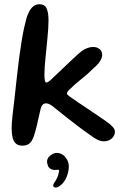

<svg xmlns="http://www.w3.org/2000/svg" viewBox="-20 -653 584 887"><path d="M84.1 19.9Q64.2 19.9 53.4 10.2Q42.5 0.4 38.2 -17.5Q33.8 -35.4 33.8 -59.4Q33.8 -81.6 37.5 -116.5Q41.2 -151.4 46.8 -196.1Q52.3 -240.8 57.3 -291.6Q62.5 -341.2 68.2 -383.4Q73.9 -425.7 79.5 -460.6Q85.1 -495.4 91 -522.6Q96.9 -549.8 102.2 -568.7Q112.9 -602.7 127.6 -618.1Q142.2 -633.4 161.5 -633.4Q186.2 -633.4 195.2 -614.6Q204.1 -595.7 204.1 -557.8Q204.1 -541.5 202.8 -521Q201.5 -500.4 199.2 -477.5Q197 -454.6 194.7 -431Q192.3 -407.5 190.1 -385Q187.8 -362.5 186.5 -342.8Q185.2 -323.2 185.2 -308.3Q185.2 -292.4 187.1 -282.2Q188.9 -271.9 194 -271.9Q198.8 -271.9 204.8 -276.1Q210.9 -280.2 218.6 -287.8Q226.4 -295.2 241.1 -309.1Q255.8 -323 273.5 -340Q291.2 -357 308.3 -373.1Q325.5 -389.2 338.7 -401.2Q351.9 -413.2 357.2 -416.9Q369.6 -425.8 383.5 -430.9Q397.4 -436.1 409.5 -436.1Q428.8 -436.1 440.4 -425.9Q452 -415.7 452 -399.9Q452 -386.8 442.6 -371.2Q433.2 -355.5 414.7 -340.3Q385.5 -310.8 356.4 -288.1Q327.4 -265.4 301.8 -240.1Q289.4 -228.5 289.4 -221.6Q289.4 -217.6 293 -214.2Q296.6 -210.8 303.6 -205.9Q317.5 -195.8 341.3 -179.8Q365.1 -163.8 392.5 -145.5Q420 -127.1 445.2 -109.9Q470.5 -92.8 486.7 -80Q497.6 -70.9 504.3 -62.5Q510.9 -54 510.9 -44.2Q510.9 -32.9 504.3 -22.7Q497.7 -12.5 486.3 -6.4Q474.9 -0.2 460.2 -0.2Q445.1 -0.2 430.3 -7.5Q415.6 -14.8 402.1 -25.2Q381.1 -39.6 352 -61.1Q323 -82.6 292.7 -106.6Q262.3 -130.6 236.8 -151.3Q224.6 -162.1 213.6 -168.8Q202.6 -175.5 193 -175.5Q183 -175.5 176.7 -168.9Q170.3 -162.2 167.6 -149.9Q157.2 -101.1 149.4 -69.9Q141.5 -38.6 135.2 -20.2Q126.3 2.4 114.2 11.2Q102.1 19.9 84.1 19.9ZM232.6 212.7Q224.9 209.6 225.6 203.5Q226.4 197.4 230.8 190.6Q237.9 181.7 243.4 170Q248.8 158.2 250.5 148.7Q252.4 142.7 252.9 137.9Q253.4 133.1 250.9 131.8Q248.4 130.8 243.9 131.5Q239.4 132.2 233.2 132.2Q221.2 132.2 211.8 125.8Q202.4 119.3 200.1 107.8Q195.2 94.9 199.1 83.2Q202.9 71.6 216.7 62.6Q233.2 50 252.8 54.5Q272.4 59.1 283.2 75Q297.5 92.5 297.9 114.2Q298.3 136 288.9 161.8Q283.9 175.5 275 187.4Q266.1 199.4 256.4 205.4Q251 210.2 244.5 212.4Q238 214.6 232.6 212.7Z"/></svg>

Font: Gluten Thin
Style: Regular
Weight: 100
Designer: Tyler Finck
Foundry: Etcetera Type Company
Version: Version 1.300